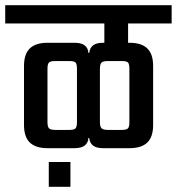

<svg xmlns="http://www.w3.org/2000/svg" viewBox="-56 -646 678 736"><path d="M-36 -626H602V-556H435V-482H441Q486 -482 508.5 -460.5Q531 -439 531 -393V-167Q531 -121 508.5 -99.5Q486 -78 441 -78H338Q290 -78 286 -117H283Q280 -78 230 -78H126Q81 -78 58.5 -99.5Q36 -121 36 -167V-393Q36 -439 58.5 -460.5Q81 -482 126 -482H230Q280 -482 283 -443H286Q290 -482 338 -482H344V-556H-36ZM239 -382Q239 -400 234 -406Q229 -412 210 -412H156Q138 -412 132 -406.5Q126 -401 126 -382V-178Q126 -160 132 -154Q138 -148 156 -148H210Q229 -148 234 -154.5Q239 -161 239 -178ZM440 -382Q440 -401 434.5 -406.5Q429 -412 411 -412H357Q339 -412 333 -406Q327 -400 327 -382V-178Q327 -161 333 -154.5Q339 -148 357 -148H411Q429 -148 434.5 -154Q440 -160 440 -178ZM131 -25H214V70H131Z"/></svg>

Font: Teko Light
Style: Regular
Weight: 400
Version: Version 2.000;gftools[0.9.28.dev9+g7d2139d.d20230707]